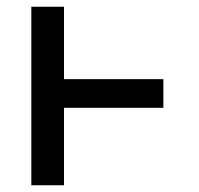

<svg xmlns="http://www.w3.org/2000/svg" viewBox="-20 -550 590 570"><path d="M73 0V-530H170V-315H465V-230H170V0Z"/></svg>

Font: Lode Dark
Style: Bold
Weight: 700
Monospace: yes
Designer: Belleve Invis
Foundry: Belleve Invis
Version: Version 29.2.0; ttfautohint (v1.8.3)